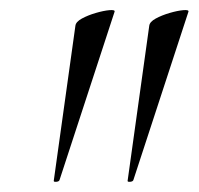

<svg xmlns="http://www.w3.org/2000/svg" viewBox="-20 -660 391 378"><path d="M85.8 -303.8 128.4 -609Q129.2 -617 141.2 -623.5Q153.2 -630 168.6 -634.5Q184 -639 195.4 -640Q206.8 -641 205.6 -637L97.2 -305.6Q96.2 -302.6 91 -302.1Q85.8 -301.6 85.8 -303.8ZM231.2 -303.8 273.8 -609Q274.6 -617 286.6 -623.5Q298.6 -630 314 -634.5Q329.4 -639 340.8 -640Q352.2 -641 351 -637L242.6 -305.6Q241.6 -302.6 236.4 -302.1Q231.2 -301.6 231.2 -303.8Z"/></svg>

Font: Cormorant Light
Style: Italic
Weight: 300
Italic angle: -10°
Designer: Christian Thalmann (Catharsis Fonts)
Foundry: Catharsis Fonts
Version: Version 4.000